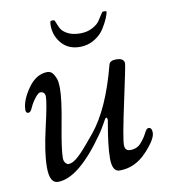

<svg xmlns="http://www.w3.org/2000/svg" viewBox="-75 -691 674 766"><g transform="rotate(-10 262.5 -308.0)"><path d="M178 -608Q178 -627 183 -627H194Q197 -627 201 -616Q205 -605 211.5 -592Q218 -579 238 -568Q258 -557 290 -557Q317 -557 338 -568Q359 -579 368 -592Q377 -605 383.5 -616Q390 -627 393 -627H400Q407 -627 407 -625Q407 -617 399.5 -599Q392 -581 378 -558.5Q364 -536 337.5 -520Q311 -504 279 -504Q232 -504 205 -535.5Q178 -567 178 -608ZM20 -294Q20 -332 53.5 -380Q87 -428 133 -428Q149 -428 158.5 -411Q168 -394 169.5 -380.5Q171 -367 171 -355Q171 -310 152.5 -212.5Q134 -115 134 -79Q134 -67 140 -59.5Q146 -52 152 -52Q157 -52 162.5 -53.5Q168 -55 174 -58.5Q180 -62 185 -66Q190 -70 197.5 -77Q205 -84 209.5 -89Q214 -94 222.5 -103.5Q231 -113 236 -119Q241 -125 251 -137Q261 -149 266 -155Q337 -241 382 -414Q386 -430 411 -430Q444 -430 444 -408Q444 -398 413.5 -257Q383 -116 383 -88Q383 -64 405 -64Q432 -64 448.5 -82.5Q465 -101 474 -119.5Q483 -138 491 -138Q505 -138 505 -117Q505 -90 458 -40.5Q411 9 349 9Q319 9 319 -45Q319 -73 323.5 -109Q328 -145 332.5 -170Q337 -195 337 -197Q337 -208 332 -208Q330 -208 326 -201.5Q322 -195 313 -178.5Q304 -162 291 -144Q182 11 99 11Q65 11 65 -53Q65 -113 87.5 -210Q110 -307 110 -332Q110 -353 90 -353Q83 -353 69 -335.5Q55 -318 45 -295Q39 -281 30 -281Q20 -281 20 -294Z"/></g></svg>

Font: OFL Sorts Mill Goudy TT
Style: Italic
Weight: 500
Italic angle: -6°
Version: Version 003.000